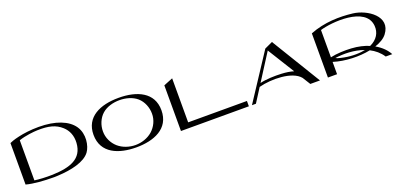

<svg xmlns="http://www.w3.org/2000/svg" viewBox="10 -1383 4542 2173"><g transform="rotate(-20 2281.0 -296.5)"><path d="M851.8 -438.8C785 -536.8 638.9 -595 437.1 -595C236.9 -595 102.3 -545.9 76 -532.2H76V-32.5C162.3 -9.2 287.2 -0.4 401.3 -0.2C401.3 -0.2 401.3 -0.2 401.3 -0.2C401.6 -0.2 401.9 -0.2 402.2 -0.2C407.5 -0.2 412.9 -0.2 418.1 -0.2C430.9 -0.3 443.4 -0.9 455.7 -1.8C622.1 -9.7 782.4 -47.1 847.9 -135.6C894.9 -199 920.4 -338.1 851.8 -438.8ZM779 -278.6C766.8 -90.2 616.7 -40.2 402.3 -32.5C318.8 -30.4 239.9 -35.1 186.1 -42.8V-525.9C266.5 -553.6 369.7 -562.9 408.9 -564.1C547.8 -568.4 630.6 -546.3 701.3 -482.6C754.1 -435 784.6 -365.5 779 -278.6Z M1400 -595C1400 -595 1400 -595 1400 -595C1399.9 -595 1399.9 -595 1399.9 -595C1179.3 -595 991 -513.3 991 -297.6C991 -72.9 1191.3 1.3 1399.9 1.3C1399.9 1.3 1399.9 1.3 1400 1.3C1400 1.3 1400 1.3 1400 1.3C1608.6 1.3 1808.9 -72.9 1808.9 -297.6C1808.9 -513.3 1620.7 -595 1400 -595ZM1605.3 -100.2C1549.4 -51.4 1473.6 -27 1400 -27C1326.4 -27 1250.4 -51.3 1194.5 -100C1139.2 -148.7 1104 -222 1104.6 -296.8C1104 -371.7 1134.9 -449.2 1190.2 -498C1246.1 -546.7 1326.3 -566.7 1400 -566.7C1473.6 -566.7 1553.9 -546.8 1609.8 -498.1C1665.1 -449.4 1695.9 -371.7 1695.3 -296.8C1695.9 -222 1660.6 -148.9 1605.3 -100.2Z M2046.1 -64.6V-595L1936 -550.4V-0.3H2753.9V-64.6Z M3248.1 -595 3152.3 -550.6 3152.2 -550.6 2791 -0.2H2838.7L2943.7 -164.7C3095.7 -205 3347.6 -202.4 3435.7 -93.9L3493.9 -0.2H3610.2ZM3225.2 -220.4C3144.4 -224.2 3042.6 -221.7 2968.1 -203L3170.7 -520.7L3371.4 -197.4C3328.2 -210.5 3281.2 -217.8 3225.2 -220.4Z M4330.2 -147.3C4393.9 -168.6 4445.3 -199.1 4475 -238C4610.4 -415.3 4387.8 -565.8 4217.9 -585.8C4063.1 -603.9 3882.1 -601.6 3706 -532.2V-0.2H3816.1V-148.2C3954.4 -105.6 4121.9 -100.1 4256.9 -127.8C4313.9 -98.8 4364.5 -57.4 4401.9 0H4480.9C4452.9 -53.1 4402.6 -106.4 4330.2 -147.3ZM4161.2 -142.6C4077.5 -132.7 3980.3 -140.6 3883.2 -168.6C3883.7 -168.5 3874.6 -172.3 3860.2 -178.9C3960.7 -193.4 4091.5 -192.3 4206.1 -150C4191.9 -146.9 4176.9 -144.4 4161.2 -142.6ZM4067 -219.7C3988.5 -224.3 3890 -221.1 3816.1 -203.8V-532.2C3946.3 -573.5 4383.7 -617 4402.9 -368.5C4409.2 -286.5 4367.8 -213.8 4277.6 -173.1C4218.7 -197.9 4148.5 -215 4067 -219.7Z"/></g></svg>

Font: Novoposelensky
Style: Regular
Weight: 400
Designer: Sasha Pavljenko
Version: Version 1.002;Fontself Maker 3.5.4